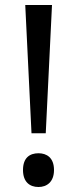

<svg xmlns="http://www.w3.org/2000/svg" viewBox="-20 -978 309 768"><path d="M163 -445 188 -958H81L106 -445ZM72 -298C72 -250 99 -230 134 -230C167 -230 196 -250 196 -298C196 -347 167 -365 134 -365C99 -365 72 -347 72 -298Z"/></svg>

Font: Noto Sans Khmer UI Condensed
Style: Regular
Weight: 400
Width: 3
Designer: Danh Hong and the Monotype Design Team
Foundry: Monotype Imaging Inc.
Version: Version 2.002